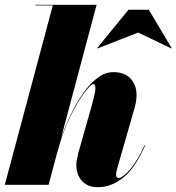

<svg xmlns="http://www.w3.org/2000/svg" viewBox="-20 -770 735 800"><path d="M555.7 -634.5 385.9 -568 384.7 -569.5 515.3 -729.5H600L695.2 -569.5L694 -568ZM361.5 -327.5Q378 -386 377.5 -403Q377 -420 369 -420Q360 -420 333 -385.5Q306 -351 274 -286.5Q242 -222 218 -133L182.5 0H0L200 -747.5H127.5V-750H382.5L234 -193.5Q252 -244.5 275.5 -293.5Q299 -342.5 327.2 -382.5Q355.5 -422.5 387 -446Q418.5 -469.5 452.5 -469.5Q510 -469.5 535 -428.2Q560 -387 540.5 -319.5L467 -63.5Q466 -59.5 464.8 -53.2Q463.5 -47 463.5 -43.5Q463.5 -28.5 473.5 -28.5Q491.5 -28.5 522.5 -64.8Q553.5 -101 582.5 -165L585 -164.5Q543.5 -70 493.5 -30Q443.5 10 388 10Q345 10 321.5 -16.2Q298 -42.5 298 -82Q298 -93.5 301 -109Q304 -124.5 307.5 -137Z"/></svg>

Font: Bodoni* 72pt Fatface
Style: Italic
Weight: 900
Italic angle: -13°
Version: Version 2.3